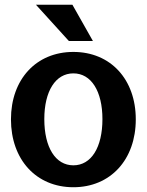

<svg xmlns="http://www.w3.org/2000/svg" viewBox="-20 -774 616 806"><path d="M288 12C444 12 550 -104 550 -273C550 -441 444 -556 288 -556C132 -556 26 -441 26 -273C26 -104 132 12 288 12ZM288 -80C213 -80 166 -155 166 -274C166 -391 213 -466 288 -466C363 -466 410 -391 410 -274C410 -155 363 -80 288 -80ZM269 -602H370L284 -754H131Z"/></svg>

Font: Ronzino
Style: Bold
Weight: 700
Designer: Nunzio Mazzaferro
Foundry: Collletttivo
Version: Version 1.000;Glyphs 3.3 (3337)